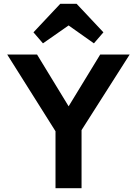

<svg xmlns="http://www.w3.org/2000/svg" viewBox="-20 -990 719 1010"><path d="M290 -271 18 -703H175L386 -357H296L507 -703H662L387 -271ZM272 0V-344H409V0ZM206 -762 156 -820 297 -970H383L524 -820L474 -762L293 -890L388 -889Z"/></svg>

Font: Outfit Thin SemiBold
Style: Regular
Weight: 600
Version: Version 1.100;gftools[0.9.27]